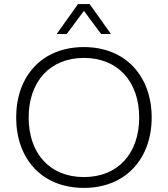

<svg xmlns="http://www.w3.org/2000/svg" viewBox="-20 -908 820 938"><path d="M390 10C595 10 721 -134 721 -334C721 -534 595 -678 390 -678C183 -678 59 -534 59 -334C59 -134 183 10 390 10ZM390 -43C222 -43 120 -160 120 -334C120 -507 222 -625 390 -625C558 -625 660 -507 660 -334C660 -160 558 -43 390 -43ZM522 -742 418 -888H361L257 -742H306L390 -855L474 -742Z"/></svg>

Font: Gantari Light
Style: Regular
Weight: 300
Designer: Anugrah Pasau
Foundry: Lafontype
Version: Version 1.000